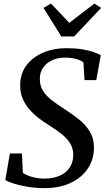

<svg xmlns="http://www.w3.org/2000/svg" viewBox="-20 -1014 576 1046"><path d="M222 11Q174 11 129.5 3.5Q85 -4 52.8 -14.5Q20.5 -25 9 -34L34 -178H99.5L104.5 -72.5Q123.5 -58.5 156 -49.8Q188.5 -41 223 -41Q255 -41 282.8 -48.8Q310.5 -56.5 331.8 -72.2Q353 -88 365.5 -111.5Q378 -135 379 -166Q380 -202.5 363.8 -230.2Q347.5 -258 318.5 -281.5Q289.5 -305 252 -328.5Q222 -347 193.2 -368.8Q164.5 -390.5 141.2 -416.8Q118 -443 104 -475.2Q90 -507.5 90 -547Q89.5 -611 123.2 -656.8Q157 -702.5 214.5 -727Q272 -751.5 341.5 -751.5Q390.5 -751.5 427.2 -745.5Q464 -739.5 489.2 -730.8Q514.5 -722 529 -713L504.5 -577.5H440.5L434.5 -674.5Q419.5 -686 393.5 -693Q367.5 -700 332.5 -700Q297 -700 266.2 -686.8Q235.5 -673.5 216.5 -648Q197.5 -622.5 197 -585.5Q196.5 -546.5 215 -518Q233.5 -489.5 265 -465.8Q296.5 -442 336 -416.5Q374.5 -392 410.2 -363.5Q446 -335 468.8 -298Q491.5 -261 492 -211Q492 -147 459 -96.8Q426 -46.5 365.5 -17.8Q305 11 222 11ZM314 -815.5 217 -971 257.5 -994.5Q282.5 -968.5 307.8 -942.2Q333 -916 357.5 -889.5Q391.5 -916 425.8 -942Q460 -968 494.5 -994.5L531 -971L384 -815.5Z"/></svg>

Font: Merriweather 24pt Medium
Style: Italic
Weight: 500
Italic angle: -7.8°
Version: Version 2.101